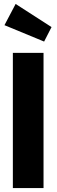

<svg xmlns="http://www.w3.org/2000/svg" viewBox="-20 -964 290 984"><path d="M60.1 -943.8 244.1 -825.2 206.1 -751 2.9 -835ZM203.1 -692.9V0H45.9V-692.9Z"/></svg>

Font: Fira Sans Compressed
Style: Bold
Weight: 700
Width: 1
Designer: Carrois Corporate & Edenspiekermann AG
Foundry: Carrois Corporate GbR & Edenspiekermann AG
Version: Version 4.203;PS 004.203;hotconv 1.0.88;makeotf.lib2.5.64775